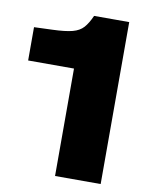

<svg xmlns="http://www.w3.org/2000/svg" viewBox="-81 -769 641 829"><g transform="rotate(10 239.5 -355.0)"><path d="M218 0V-471H17V-617L98 -620Q154 -622 184.5 -630Q215 -638 232 -657Q249 -676 264 -710H418V0Z"/></g></svg>

Font: Special Gothic Expanded One
Style: Regular
Weight: 400
Designer: Alistair McCready
Foundry: Monolith
Version: Version 1.010; ttfautohint (v1.8.4.7-5d5b)